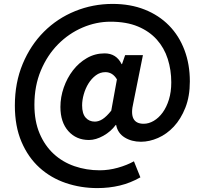

<svg xmlns="http://www.w3.org/2000/svg" viewBox="-20 -772 1047 982"><path d="M478 190Q393 190 316.5 164Q240 138 182 85.5Q124 33 90 -46.5Q56 -126 56 -232Q56 -349 96 -445Q136 -541 204.5 -609.5Q273 -678 364 -715Q455 -752 556 -752Q647 -752 720 -723Q793 -694 844.5 -641.5Q896 -589 923.5 -516Q951 -443 951 -356Q951 -279 928 -221Q905 -163 869 -124.5Q833 -86 788.5 -66.5Q744 -47 701 -47Q653 -47 617.5 -69Q582 -91 574 -133H572Q547 -99 508.5 -77.5Q470 -56 435 -56Q370 -56 329.5 -101.5Q289 -147 289 -225Q289 -275 306 -324Q323 -373 353 -412Q383 -451 424.5 -475Q466 -499 515 -499Q575 -499 602 -444H604L620 -490H711L662 -246Q636 -139 715 -139Q741 -139 766.5 -154Q792 -169 812 -196.5Q832 -224 844 -263Q856 -302 856 -351Q856 -414 838 -470.5Q820 -527 782 -569.5Q744 -612 685.5 -636.5Q627 -661 545 -661Q472 -661 402 -631Q332 -601 277 -545.5Q222 -490 189 -411.5Q156 -333 156 -236Q156 -152 182.5 -89.5Q209 -27 254.5 15Q300 57 361 78Q422 99 490 99Q536 99 582.5 86Q629 73 665 53L698 135Q647 164 592.5 177Q538 190 478 190ZM465 -150Q485 -150 505 -163Q525 -176 549 -206L578 -366Q556 -403 519 -403Q492 -403 470 -386.5Q448 -370 432.5 -345Q417 -320 408.5 -290Q400 -260 400 -233Q400 -191 418 -170.5Q436 -150 465 -150Z"/></svg>

Font: Kinto Sans
Style: Bold
Weight: 700
Designer: Authors: Ryoko NISHIZUKA  (kana & ideographs); Paul D. Hunt (Latin, Greek & Cyrillic); Wenlong ZHANG  (bopomofo); Sandol
Foundry: Adobe Systems Incorporated, ookami Inc.
Version: Version 0.001